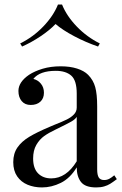

<svg xmlns="http://www.w3.org/2000/svg" viewBox="-20 -822 538 849"><path d="M39.1 0ZM421.4 -629.9 413.6 -616.2Q359.4 -634.8 308.1 -661.9Q256.8 -689 225.6 -715.8Q200.2 -689 159.9 -661.9Q119.6 -634.8 77.6 -616.2L69.3 -629.9Q126.5 -658.2 171.1 -704.6Q215.8 -751 236.3 -801.8H254.4Q274.9 -751 319.6 -704.6Q364.3 -658.2 421.4 -629.9ZM369.6 -491.2Q392.6 -467.8 401.1 -436.8Q409.7 -405.8 409.7 -351.1V-73.2Q409.7 -48.3 416.7 -37.1Q423.8 -25.9 440.4 -25.9Q452.6 -25.9 462.9 -31.2Q473.1 -36.6 485.4 -46.9L496.6 -29.8Q479 -16.6 467.3 -9.3Q455.6 -2 440.4 2.4Q425.3 6.8 405.3 6.8Q356.9 6.8 338.1 -17.3Q319.3 -41.5 319.3 -82Q290 -33.7 249 -13.4Q208 6.8 165.5 6.8Q130.9 6.8 102.1 -5.1Q73.2 -17.1 55.9 -42.2Q38.6 -67.4 38.6 -105Q38.6 -143.1 57.1 -169.9Q75.7 -196.8 109.4 -217Q143.1 -237.3 199.7 -261.2L219.2 -269.5Q255.4 -283.7 275.1 -293.5Q294.9 -303.2 307.1 -316.2Q319.3 -329.1 319.3 -346.2V-408.2Q319.3 -466.3 295.2 -487.5Q271 -508.8 226.6 -508.8Q155.8 -508.8 127.4 -473.1Q147.5 -468.3 160.9 -451.9Q174.3 -435.5 174.3 -412.1Q174.3 -386.7 158.4 -372.3Q142.6 -357.9 115.7 -357.9Q90.3 -357.9 75.9 -375Q61.5 -392.1 61.5 -419.9Q61.5 -459 108.4 -491.2Q132.8 -507.3 168.7 -518.1Q204.6 -528.8 248.5 -528.8Q289.6 -528.8 320.8 -518.8Q352.1 -508.8 369.6 -491.2ZM223.6 -248Q194.8 -234.4 174.8 -220Q154.8 -205.6 140.6 -181.2Q126.5 -156.7 126.5 -121.1Q126.5 -77.6 148.4 -55.4Q170.4 -33.2 206.5 -33.2Q272.9 -33.2 319.3 -108.9V-305.2Q312 -293.9 294.9 -284.2Q277.8 -274.4 223.6 -248Z"/></svg>

Font: TypoPRO Playfair Display
Style: Regular
Weight: 400
Designer: Claus Eggers Sørensen
Foundry: Claus Eggers Sørensen
Version: Version 1.004;PS 001.004;hotconv 1.0.70;makeotf.lib2.5.58329